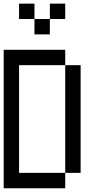

<svg xmlns="http://www.w3.org/2000/svg" viewBox="-20 -1103 540 1040"><path d="M0 -83.3V-833.3H333.3V-750H83.3V-166.7H333.3V-83.3ZM83.3 -1000V-1083.3H166.7V-1000ZM250 -1000V-916.7H166.7V-1000ZM250 -1083.3H333.3V-1000H250ZM333.3 -166.7V-750H416.7V-166.7Z"/></svg>

Font: GalmuriMono11 Regular
Style: Regular
Weight: 400
Designer: Lee Minseo (quiple)
Version: Version 2.399;hotconv 1.1.1;makeotfexe 2.6.0 DEVELOPMENT